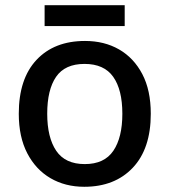

<svg xmlns="http://www.w3.org/2000/svg" viewBox="-20 -706 649 736"><path d="M558 -270Q558 -136 489 -63Q420 10 303 10Q230 10 173.5 -23Q117 -56 84.5 -118.5Q52 -181 52 -270Q52 -404 120 -476.5Q188 -549 306 -549Q380 -549 436.5 -516.5Q493 -484 525.5 -422Q558 -360 558 -270ZM161 -270Q161 -179 195.5 -128Q230 -77 305 -77Q380 -77 414.5 -128Q449 -179 449 -270Q449 -362 414 -411.5Q379 -461 304 -461Q229 -461 195 -411.5Q161 -362 161 -270ZM458 -686V-606H151V-686Z"/></svg>

Font: Noto Sans Ethiopic Medium
Style: Regular
Weight: 500
Designer: Monotype Design Team
Foundry: Monotype Imaging Inc.
Version: Version 2.102; ttfautohint (v1.8.4.7-5d5b)